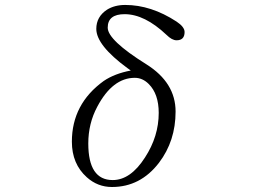

<svg xmlns="http://www.w3.org/2000/svg" viewBox="-20 -788 1040 772"><path d="M505.9 -504.4 492.2 -514.2Q367.2 -606 367.2 -671.9Q367.2 -720.7 410.2 -749Q440.9 -768.1 483.4 -768.1Q587.4 -768.1 689.9 -701.2Q722.2 -679.7 722.2 -659.2Q722.2 -626 689.9 -626Q671.4 -626 649.4 -647.9Q561.5 -731 481 -731Q413.1 -731 413.1 -676.8Q413.1 -626.5 568.8 -529.3Q686 -455.6 686 -339.4Q686 -221.2 619.1 -133.3Q544.4 -36.1 430.2 -36.1Q372.6 -36.1 329.1 -75.2Q269 -128.9 269 -218.3Q269 -370.1 397 -462.4Q440.9 -492.2 505.9 -504.4ZM522 -475.1Q432.6 -475.1 371.1 -358.9Q335 -291.5 335 -210.9Q335 -64 433.1 -64Q504.9 -64 563 -154.8Q618.2 -239.7 618.2 -334Q618.2 -410.2 578.1 -450.2Q553.2 -475.1 522 -475.1Z"/></svg>

Font: I.Ming
Style: Regular
Weight: 400
Designer: Ichiten Fonts Project
Version: Version 5.10 Mar 24, 2018